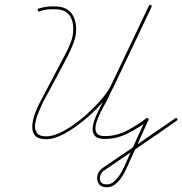

<svg xmlns="http://www.w3.org/2000/svg" viewBox="-20 -579 766 807"><path d="M142 -543Q157 -548 175.5 -550.5Q194 -553 210 -552Q210 -552 210 -552Q210 -552 210 -552Q210 -552 210 -552Q210 -552 210 -552Q256 -552 278 -526Q300 -500 300 -456Q300 -427 289 -398.5Q278 -370 265 -344Q239 -295 213 -246Q187 -197 160 -148Q153 -133 143 -109.5Q133 -86 128.5 -62.5Q124 -39 133.5 -22.5Q143 -6 174 -6Q206 -6 246.5 -28Q287 -50 327 -83.5Q367 -117 398.5 -152.5Q430 -188 444 -215Q444 -215 444 -215Q444 -215 444 -215Q444 -215 444 -215Q444 -215 444 -215Q485 -300 525.5 -385Q566 -470 606 -555Q609 -560 614 -558Q620 -555 617 -550Q570 -451 523 -353Q476 -255 429 -156Q429 -156 429 -156Q429 -156 429 -156Q429 -156 429 -156Q429 -156 429 -156Q424 -146 413.5 -127.5Q403 -109 394 -88.5Q385 -68 382 -49.5Q379 -31 387 -19Q395 -7 421 -7Q469 -7 513.5 -30Q558 -53 595 -82Q599 -85 602 -82Q606 -79 604 -75Q581 -24 558 27Q535 78 512 128Q505 144 493 163Q481 182 465 195Q449 208 429 208Q429 208 429 208Q429 208 429 208Q429 208 429 208Q429 208 429 208Q404 208 394.5 192.5Q385 177 389.5 158Q394 139 413 126Q489 74 565 22.5Q641 -29 717 -82Q721 -85 725 -80Q728 -76 723 -72Q648 -19 572 32.5Q496 84 420 136Q406 145 401.5 159Q397 173 403 184.5Q409 196 429 196Q429 196 429 196Q429 196 429 196Q429 196 429 196Q429 196 429 196Q446 196 460 183.5Q474 171 484.5 154Q495 137 501 124Q524 73 547 22Q570 -29 593 -79Q595 -84 601 -79Q606 -75 603 -72Q564 -42 517.5 -18.5Q471 5 421 5Q390 5 379 -8Q368 -21 369.5 -41Q371 -61 380.5 -84Q390 -107 401 -128Q412 -149 419 -162Q419 -162 419 -162Q419 -162 419 -162Q419 -162 419 -162Q419 -162 419 -162Q466 -260 512.5 -358.5Q559 -457 606 -555Q609 -560 614 -558Q620 -555 617 -550Q577 -465 536.5 -380Q496 -295 455 -209Q455 -209 455 -209Q455 -209 455 -209Q455 -209 455 -209Q455 -209 455 -209Q440 -181 407 -144Q374 -107 332.5 -73Q291 -39 249.5 -16.5Q208 6 174 6Q138 6 125.5 -11.5Q113 -29 116 -55.5Q119 -82 129.5 -108.5Q140 -135 150 -153Q176 -202 202 -251.5Q228 -301 254 -350Q267 -374 277.5 -401Q288 -428 288 -456Q288 -496 269.5 -518Q251 -540 210 -540Q210 -540 210 -540Q210 -540 210 -540Q210 -540 210 -540Q210 -540 210 -540Q195 -541 177.5 -539Q160 -537 146 -531Q141 -529 139 -535Q136 -540 142 -543Z"/></svg>

Font: FRB American Cursive Guidelines Thin
Style: Italic
Weight: 100
Italic angle: -25°
Version: Version 2.0;Modular Font Editor K font №1